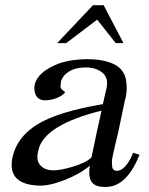

<svg xmlns="http://www.w3.org/2000/svg" viewBox="-20 -708 576 743"><path d="M520 -109Q472 10 397 15Q352 18 336 -2Q320 -22 328 -67Q287 -33 226.5 -10Q166 13 126 10Q8 4 28 -97Q44 -177 124.5 -226.5Q205 -276 378 -305L392 -366Q401 -406 376.5 -426.5Q352 -447 311 -447Q274 -447 249 -432.5Q224 -418 216 -393Q214 -375 214.5 -370Q215 -365 223 -359Q231 -353 232 -351Q223 -338 199 -328.5Q175 -319 151 -320Q121 -322 114.5 -352.5Q108 -383 128 -409Q147 -436 195 -457Q243 -478 316 -479Q417 -479 452 -435Q467 -416 469.5 -385.5Q472 -355 467 -334L462 -313L437 -194Q434 -182 429.5 -163.5Q425 -145 422.5 -133Q420 -121 416.5 -106Q413 -91 413 -82Q413 -73 414 -64Q415 -55 420 -51Q425 -47 433 -47Q449 -47 464.5 -64.5Q480 -82 488 -100L495 -117ZM373 -280Q157 -226 130 -133V-131Q118 -92 133.5 -71.5Q149 -51 181 -49Q208 -47 260.5 -62.5Q313 -78 334 -99Q358 -215 373 -280ZM458 -541H428L356 -632L236 -541H201L340 -688H381Z"/></svg>

Font: GFS Artemisia
Style: Italic
Weight: 400
Italic angle: -12°
Designer: Takis Katsoulidis and George D. Matthiopoulos
Foundry: George Matthiopoulos and Takis Katsoulidis
Version: Version 1.0